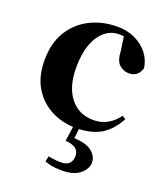

<svg xmlns="http://www.w3.org/2000/svg" viewBox="-148 -663 875 1017"><g transform="rotate(20 289.5 -154.5)"><path d="M314 17Q238 17 174.5 -15.5Q111 -48 73 -110.5Q35 -173 35 -264Q35 -362 76.5 -428.5Q118 -495 187 -529Q256 -563 339 -563Q394 -563 438.5 -542Q483 -521 511 -485Q539 -449 545 -404Q529 -351 478 -351Q447 -351 423.5 -372.5Q400 -394 398 -449L384 -545L461 -499Q433 -514 409.5 -521Q386 -528 360 -528Q316 -528 281 -499.5Q246 -471 226 -417Q206 -363 206 -286Q206 -176 255 -115Q304 -54 386 -54Q430 -54 465 -74Q500 -94 525 -129L544 -116Q507 -47 453 -15Q399 17 314 17ZM286 99 301 -5H334L323 82L306 70Q387 70 422 97Q457 124 457 159Q457 196 422 225Q387 254 321 254Q286 254 263 249.5Q240 245 223 238L230 207Q248 211 266.5 213Q285 215 301 215Q332 215 347.5 200Q363 185 363 157Q363 131 344.5 116.5Q326 102 286 99Z"/></g></svg>

Font: Noto Serif KR ExtraLight Black
Style: Regular
Weight: 900
Version: Version 2.003-H1;hotconv 1.1.1;makeotfexe 2.6.0